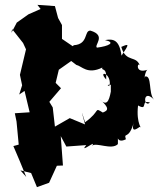

<svg xmlns="http://www.w3.org/2000/svg" viewBox="-20 -736 654 790"><path d="M206 -711 134 -716 147 -699 97 -677 49 -643 27 -601 30 -616 75 -559 87 -533 62 -428 71 -385 59 -347 81 -362 102 -274 41 -270 48 -236 57 -141 35 -135C53 -93 71 -51 88 -8L64 -35L108 -24L132 34L182 16L214 -54L239 -55L230 -176L253 -133L335 -139C302 -100 383 -166 358 -136C376 -152 439 -117 465 -143C467 -195 455 -141 498 -163C488 -196 510 -155 532 -237C513 -175 555 -217 556 -214C568 -203 539 -225 548 -302C591 -278 556 -327 597 -314C570 -290 566 -375 614 -326C589 -351 607 -429 576 -421C571 -395 577 -446 587 -449C529 -429 549 -494 557 -461C543 -513 499 -474 479 -543C513 -558 512 -555 480 -507C471 -573 446 -577 412 -571C458 -561 427 -546 379 -540C365 -549 420 -590 352 -610C325 -611 345 -554 284 -550L279 -546L235 -576V-633L219 -662ZM436 -359C428 -317 418 -297 388 -330C434 -290 424 -281 403 -273C365 -296 396 -280 330 -233C316 -279 311 -293 330 -224L267 -250L206 -215L197 -294L183 -317L231 -373L209 -395L222 -449L273 -485L294 -469C317 -464 339 -428 401 -458C396 -442 420 -464 417 -409C379 -449 444 -437 430 -376C439 -405 407 -370 436 -388Z"/></svg>

Font: Asimov Aggro
Style: Medium
Weight: 500
Designer: Google
Version: Version 2.000980; 2014